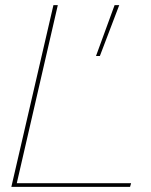

<svg xmlns="http://www.w3.org/2000/svg" viewBox="-20 -724 586 744"><path d="M442 -704 367 -507H352L424 -704ZM45 -14H488L484 0H24L187 -704H204Z"/></svg>

Font: Prodigy Sans Thin
Style: Italic
Weight: 100
Italic angle: -13°
Designer: Wei Huang
Foundry: Wei Huang
Version: Version 1.003; ttfautohint (v1.8.3)